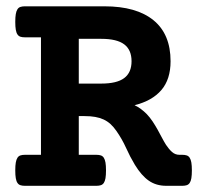

<svg xmlns="http://www.w3.org/2000/svg" viewBox="-20 -600 640 620"><path d="M112.3 -479.5H60.1Q51.8 -479.5 45.9 -481.4Q40 -483.4 36.4 -488.8Q32.7 -494.1 31 -503.9Q29.3 -513.7 29.3 -529.3Q29.3 -544.9 31 -554.7Q32.7 -564.5 36.4 -570.1Q40 -575.7 45.9 -577.6Q51.8 -579.6 60.1 -579.6H317.4Q420.4 -579.6 475.6 -534.7Q530.8 -489.7 530.8 -402.3Q530.8 -343.8 501 -309.1Q471.2 -274.4 414.6 -260.3Q425.8 -254.9 435.3 -247.8Q444.8 -240.7 453.1 -232.4Q463.9 -221.2 472.7 -208Q481.4 -194.8 488.8 -181.6Q496.1 -168.5 502.7 -155.8Q509.3 -143.1 516.1 -132.3Q525.4 -118.2 535.6 -109.1Q545.9 -100.1 559.6 -100.1H568.8Q577.1 -100.1 583 -98.1Q588.9 -96.2 592.5 -90.6Q596.2 -85 597.9 -75.2Q599.6 -65.4 599.6 -49.8Q599.6 -34.2 597.9 -24.4Q596.2 -14.6 592.5 -9.3Q588.9 -3.9 583 -2Q577.1 0 568.8 0H516.6Q484.4 0 460.7 -16.4Q437 -32.7 415.5 -67.9Q399.9 -93.8 387 -122.6Q374 -151.4 355.5 -177.7Q346.7 -190.4 336.7 -199.5Q326.7 -208.5 314.7 -214.1Q302.7 -219.7 287.6 -222.4Q272.5 -225.1 252.9 -225.1H234.4V-100.1H291.5Q299.8 -100.1 305.7 -98.1Q311.5 -96.2 315.2 -90.6Q318.8 -85 320.6 -75.2Q322.3 -65.4 322.3 -49.8Q322.3 -34.2 320.6 -24.4Q318.8 -14.6 315.2 -9.3Q311.5 -3.9 305.7 -2Q299.8 0 291.5 0H60.1Q51.8 0 45.9 -2Q40 -3.9 36.4 -9.3Q32.7 -14.6 31 -24.4Q29.3 -34.2 29.3 -49.8Q29.3 -65.4 31 -75.2Q32.7 -85 36.4 -90.6Q40 -96.2 45.9 -98.1Q51.8 -100.1 60.1 -100.1H112.3ZM307.1 -330.1Q357.4 -330.1 381.1 -347.9Q404.8 -365.7 404.8 -402.3Q404.8 -439 381.1 -456.8Q357.4 -474.6 307.1 -474.6H234.4V-330.1Z"/></svg>

Font: Courier Prime
Style: Bold
Weight: 700
Monospace: yes
Designer: Alan Dague-Greene
Foundry: Quote-Unquote Apps
Version: Version 1.202